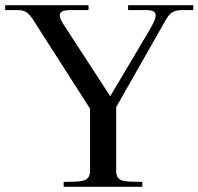

<svg xmlns="http://www.w3.org/2000/svg" viewBox="-69 -722 767 742"><path d="M-49 -683H0C41 -683 50 -660 85 -605L279 -302V-63C279 -15 242 -21 177 -19V0H481V-19C415 -21 380 -15 380 -63V-308L558 -621C580 -658 586 -683 635 -683H678V-702H426V-683H496C543 -683 543 -663 506 -601L357 -350L175 -630C151 -668 160 -683 203 -683H273V-702H-49Z"/></svg>

Font: Ortica Linear
Style: Regular
Weight: 400
Designer: Benedetta Bovani
Foundry: Collletttivo
Version: Version 2.000;Glyphs 3.1.2 (3151)